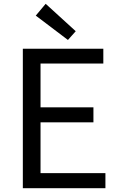

<svg xmlns="http://www.w3.org/2000/svg" viewBox="-20 -989 628 1009"><path d="M100 0H534V-79H193V-346H471V-425H193V-655H523V-733H100ZM337 -779 378 -825 220 -969 168 -907Z"/></svg>

Font: Noto Sans CJK SC Regular
Style: Regular
Weight: 400
Designer: Ryoko NISHIZUKA (kana & ideographs); Paul D. Hunt (Latin, Greek & Cyrillic); Wenlong ZHANG (bopomofo); Sandoll Communica
Foundry: Adobe Systems Incorporated
Version: Version 1.004;PS 1.004;hotconv 1.0.82;makeotf.lib2.5.63406